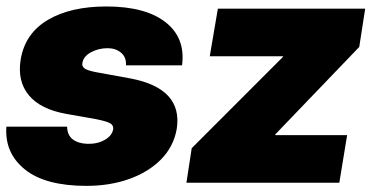

<svg xmlns="http://www.w3.org/2000/svg" viewBox="-20 -573 1176 602"><path d="M550.8 -368.2H375Q376.5 -393.6 359.6 -407.7Q342.8 -421.9 317.4 -421.9Q288.6 -421.9 264.9 -408.9Q241.2 -396 238.3 -375Q236.3 -366.7 243.7 -359.6Q251 -352.5 281.2 -346.7L388.7 -327.1Q553.7 -295.9 534.2 -168.9Q524.4 -113.3 484.9 -73.2Q445.3 -33.2 384.8 -11.7Q324.2 9.8 251 9.8Q122.1 9.8 58.1 -41.7Q-5.9 -93.3 0 -175.8H190.4Q190.9 -149.4 208 -136.2Q225.1 -123 253.9 -122.1Q285.2 -121.1 308.6 -134.5Q332 -147.9 335 -168.9Q335.9 -180.7 324.7 -186.8Q313.5 -192.9 282.2 -199.2L188.5 -215.8Q107.4 -230 70.6 -274.2Q33.7 -318.4 44.9 -386.7Q58.6 -468.3 129.9 -510.5Q201.2 -552.7 313.5 -552.7Q436 -552.7 499 -503.4Q562 -454.1 550.8 -368.2Z M564.5 0 581.1 -108.4 866.2 -393.6 868.2 -396.5H637.7L663.1 -545.9H1125L1106.4 -425.8L843.8 -152.3L842.8 -149.4H1068.4L1043.9 0Z"/></svg>

Font: Inter Tight Black
Style: Italic
Weight: 900
Italic angle: -9.39999°
Designer: Rasmus Andersson
Foundry: rsms
Version: Version 3.004; ttfautohint (v1.8.4.7-5d5b)